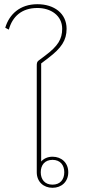

<svg xmlns="http://www.w3.org/2000/svg" viewBox="-20 -882 405 914"><path d="M230 12C273 12 305 -17 305 -62C305 -107 273 -136 230 -136C207 -136 188 -127 176 -113V-580L210 -606C272 -653 297 -690 297 -745C297 -818 238 -862 158 -862C75 -862 24 -814 5 -750L22 -741C39 -803 83 -844 158 -844C222 -844 276 -808 276 -745C276 -696 256 -663 196 -618L164 -594C156 -588 155 -581 155 -569V-62C155 -17 187 12 230 12ZM230 -3C193 -3 174 -28 174 -62C174 -96 193 -121 230 -121C267 -121 286 -96 286 -62C286 -28 267 -3 230 -3Z"/></svg>

Font: IBM Plex Sans Thai Looped Thin
Style: Regular
Weight: 100
Designer: Mike Abbink, Paul van der Laan, Pieter van Rosmalen, Ben Mitchell, Mark Frömberg
Foundry: Bold Monday
Version: Version 1.1